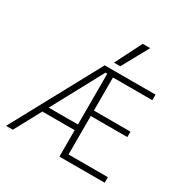

<svg xmlns="http://www.w3.org/2000/svg" viewBox="-216 -1189 1346 1378"><g transform="rotate(30 457.0 -500.0)"><path d="M19 0 415 -730H836V-684H510V-410H813V-365H510V-46H836V0H461V-687H446L75 0ZM175 -219V-266H487V-219ZM515 -780H463L574 -1000H636Z"/></g></svg>

Font: M PLUS 1 Light
Style: Regular
Weight: 300
Designer: Coji Morishita
Foundry: UNDERFOREST DESIGN
Version: Version 1.001